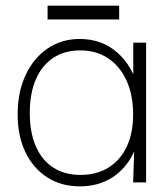

<svg xmlns="http://www.w3.org/2000/svg" viewBox="-20 -646 592 680"><path d="M263 14Q196.5 14 147 -18Q97.5 -50 70 -107.2Q42.5 -164.5 42.5 -241Q42.5 -319.5 70.5 -379.8Q98.5 -440 148.2 -474Q198 -508 262.5 -508Q340 -508 394.8 -460.5Q449.5 -413 472 -326.5L452 -313.5V-495H497.5V0H451.5L457.5 -171L471 -155Q457 -101 427.5 -63.2Q398 -25.5 356.5 -5.8Q315 14 263 14ZM265 -26.5Q322.5 -26.5 364.2 -52.5Q406 -78.5 428.8 -126.5Q451.5 -174.5 451.5 -241Q451.5 -309.5 428.2 -360.5Q405 -411.5 363 -439.5Q321 -467.5 264.5 -467.5Q208.5 -467.5 168.5 -441Q128.5 -414.5 107 -365Q85.5 -315.5 85.5 -246Q85.5 -177 106.8 -128Q128 -79 168.2 -52.8Q208.5 -26.5 265 -26.5ZM148.5 -577V-626H402V-577Z"/></svg>

Font: Russolo 10pt ExtraLight
Style: Regular
Weight: 200
Designer: Micah Stupak-Hahn
Version: Version 1.000